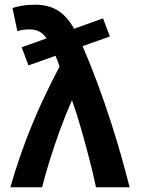

<svg xmlns="http://www.w3.org/2000/svg" viewBox="-20 -796 600 816"><path d="M24 0Q43 -67 67 -136Q91 -205 118.5 -271.5Q146 -338 175.5 -399Q205 -460 233 -513Q229 -525 225 -536.5Q221 -548 216 -559L101 -518L72 -595L178 -633Q164 -653 147 -662Q130 -671 105 -671Q89 -671 76 -669Q63 -667 54 -663L33 -762Q48 -767 73 -771.5Q98 -776 130 -776Q186 -776 225.5 -751.5Q265 -727 295 -674L418 -718L447 -641L331 -600Q364 -524 394.5 -441.5Q425 -359 451 -278.5Q477 -198 497 -126.5Q517 -55 531 0H388Q376 -58 359 -123Q342 -188 323.5 -252.5Q305 -317 286 -370Q260 -312 235.5 -245Q211 -178 191 -113.5Q171 -49 159 0Z"/></svg>

Font: Ubuntu Sans Mono SemiBold
Style: Regular
Weight: 600
Monospace: yes
Designer: Dalton Maag Ltd
Foundry: Dalton Maag Ltd
Version: Version 1.006